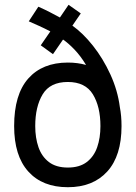

<svg xmlns="http://www.w3.org/2000/svg" viewBox="-20 -771 567 801"><path d="M39 -245Q39 -377 98 -443.5Q157 -510 263 -510Q304 -510 339 -500Q316 -538 290.5 -564.5Q265 -591 243 -606L201 -545L150 -582L190 -640Q167 -652 144 -662.5Q121 -673 100 -682L140 -743Q165 -732 187.5 -720.5Q210 -709 230 -698L266 -751L317 -715L282 -664Q326 -633 368 -580Q410 -527 440.5 -460.5Q471 -394 480 -324Q487 -288 487 -245Q487 -121 427.5 -55.5Q368 10 263 10Q157 10 98 -55.5Q39 -121 39 -245ZM263 -72Q312 -72 342 -95Q372 -118 385.5 -157Q399 -196 399 -245Q399 -326 367.5 -377.5Q336 -429 263 -429Q189 -429 158 -377.5Q127 -326 127 -245Q127 -196 140.5 -157Q154 -118 184 -95Q214 -72 263 -72Z"/></svg>

Font: Haskoy Medium
Style: Regular
Weight: 500
Designer: Ertekin Erdin
Foundry: Ertekin Erdin
Version: Version 1.500; ttfautohint (v1.8.3)